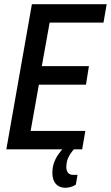

<svg xmlns="http://www.w3.org/2000/svg" viewBox="-20 -707 525 909"><path d="M10 0 131 -687H485L470 -600H215L178 -394H401L387 -306H164L125 -87H384L369 0ZM290 182Q273 182 259 175Q245 168 236.5 152Q228 136 228 111Q228 84 236.5 61.5Q245 39 258.5 20.5Q272 2 286 -12H339L338 -8Q323 5 308.5 29Q294 53 294 84Q294 101 302 111Q310 121 328 121H347L339 167Q328 175 314 178.5Q300 182 290 182Z"/></svg>

Font: Archivo ExtraCondensed Medium
Style: Italic
Weight: 500
Width: 2
Italic angle: -10°
Designer: Hector Gatti
Foundry: Omnibus-Type
Version: Version 2.001